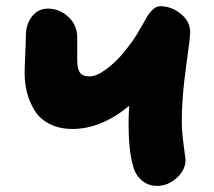

<svg xmlns="http://www.w3.org/2000/svg" viewBox="-20 -632 695 624"><path d="M490.2 -27.8Q461.4 -27.8 440.2 -46.1Q418.9 -64.5 412.1 -94.2Q397.9 -143.6 397.9 -229Q397.9 -253.9 399.9 -288.1Q308.6 -212.9 215.8 -212.9Q172.9 -212.9 141.1 -229.2Q109.4 -245.6 92.5 -272.9Q75.7 -300.3 67.9 -330.8Q60.1 -361.3 60.1 -395Q60.1 -410.2 62 -453.1Q64 -496.1 64 -516.1Q64 -552.2 83.7 -578.1Q103.5 -604 136.2 -604Q172.9 -604 201.9 -577.4Q231 -550.8 231 -509.8V-436Q231 -409.7 239.3 -396.7Q247.6 -383.8 271 -383.8Q293.5 -383.8 322.8 -405.3Q352.1 -426.8 373.3 -451.2Q394.5 -475.6 413.1 -502Q424.3 -518.6 438 -542.7Q451.7 -566.9 459.2 -579.6Q466.8 -592.3 477.8 -602.1Q488.8 -611.8 501 -611.8Q536.6 -611.8 567.4 -587.2Q598.1 -562.5 598.1 -526.9Q598.1 -510.3 584.5 -413.3Q570.8 -316.4 570.8 -236.8Q570.8 -205.1 576.9 -160.2Q583 -115.2 583 -112.8Q583 -79.6 554.4 -53.7Q525.9 -27.8 490.2 -27.8Z"/></svg>

Font: Shantell Sans Irregular
Style: Regular
Weight: 800
Designer: Stephen Nixon, Anya Danilova, Shantell Martin
Foundry: Arrow Type
Version: Version 1.006;[9816181b4]